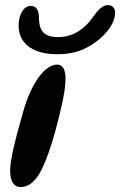

<svg xmlns="http://www.w3.org/2000/svg" viewBox="-20 -716 474 758"><path d="M206.5 -502C257.5 -502 297.5 -512 336.5 -536C385.5 -564 434.5 -617 434.5 -666.5C434.5 -686.5 421 -696 405.5 -696C385.5 -696 366 -676 347.5 -649.5C318 -605.5 271 -569.5 210 -569.5C139 -569.5 134.5 -609.5 133.5 -652.5C132 -675.5 124 -692.5 102 -692.5C69.5 -692.5 53.5 -652 53.5 -615C53.5 -592 60 -570 72.5 -553C100.5 -517 145 -502 206.5 -502ZM61.5 22.5C93.5 22.5 117.5 0 136 -31C169 -87.5 199.5 -194 222 -293C246 -394.5 247 -461 205.5 -461C157 -461 102 -386.5 70.5 -271.5C42.5 -170.5 16.5 -79.5 20.5 -32C22 -5.5 31.5 22.5 61.5 22.5Z"/></svg>

Font: Gluten
Style: Italic
Weight: 400
Italic angle: -13°
Designer: Tyler Finck
Foundry: Etcetera Type Company
Version: Version 0.920